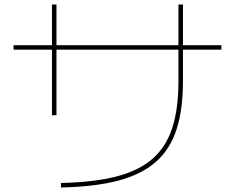

<svg xmlns="http://www.w3.org/2000/svg" viewBox="-20 -810 1040 850"><path d="M250 0Q395 -3 494.5 -28.5Q594 -54 654.5 -106.5Q715 -159 742.5 -243.5Q770 -328 770 -450V-790H790V-450Q790 -324 761 -235.5Q732 -147 668.5 -92Q605 -37 502 -10Q399 17 250 20ZM210 -300V-790H230V-300ZM40 -590V-610H960V-590Z"/></svg>

Font: M PLUS 1 Code Thin
Style: Regular
Weight: 250
Designer: Coji Morishita
Foundry: UNDERFOREST DESIGN
Version: Version 1.002